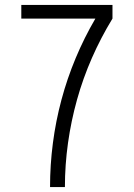

<svg xmlns="http://www.w3.org/2000/svg" viewBox="-20 -755 540 775"><path d="M182 0Q182 -89 193.5 -177.5Q205 -266 228 -352Q251 -438 285.5 -520.5Q320 -603 365 -680H66V-735H434V-680Q387 -603 351 -521Q315 -439 291 -353Q267 -267 254.5 -178Q242 -89 242 0Z"/></svg>

Font: iosevka_custom_sans_ss08 Light
Style: Regular
Weight: 300
Designer: Belleve Invis
Foundry: Belleve Invis
Version: Version 10.3.0; ttfautohint (v1.8.3)